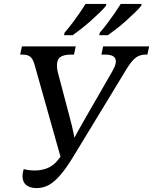

<svg xmlns="http://www.w3.org/2000/svg" viewBox="-20 -951 782 981"><path d="M167 10Q133 10 114 -5.5Q95 -21 95 -52Q95 -60 96.5 -68.5Q98 -77 101 -87Q116 -83 129.5 -81.5Q143 -80 158 -80Q194 -80 223.5 -92.5Q253 -105 274 -131L314 -182L294 -133L157 -619Q149 -649 135.5 -660.5Q122 -672 96 -672H83L92 -714H367L358 -672H342Q307 -672 289 -660Q271 -648 271 -617Q271 -610 272 -600.5Q273 -591 277 -576L335 -356Q342 -331 347 -310Q352 -289 356.5 -266.5Q361 -244 366 -212H341Q358 -244 371 -267.5Q384 -291 396 -312Q408 -333 421 -356L550 -580Q560 -597 566 -611.5Q572 -626 572 -636Q572 -655 558.5 -663.5Q545 -672 518 -672H498L507 -714H742L733 -672H721Q696 -672 674.5 -657Q653 -642 624 -594L359 -158Q321 -95 289.5 -58Q258 -21 229 -5.5Q200 10 167 10ZM490 -784Q509 -806 527.5 -830.5Q546 -855 564 -881Q582 -907 597 -931H704L701 -921Q691 -908 670.5 -888Q650 -868 625.5 -846Q601 -824 576 -804.5Q551 -785 531 -771H487ZM310 -784Q329 -806 348 -831Q367 -856 385 -882Q403 -908 417 -931H524L521 -921Q511 -908 490.5 -888Q470 -868 445.5 -846Q421 -824 396 -804.5Q371 -785 351 -771H307Z"/></svg>

Font: Noto Serif
Style: Italic
Weight: 400
Italic angle: -12°
Designer: Monotype Design Team
Foundry: Monotype Imaging Inc.
Version: Version 2.013